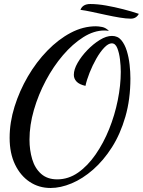

<svg xmlns="http://www.w3.org/2000/svg" viewBox="-20 -850 712 957"><path d="M232 87Q174 87 128 56.5Q82 26 55 -30Q28 -86 28 -163Q28 -240 52.5 -318.5Q77 -397 119 -469Q161 -541 216 -597.5Q271 -654 332.5 -686.5Q394 -719 458 -719Q471 -719 489 -715.5Q507 -712 523 -696Q517 -697 511.5 -697.5Q506 -698 500 -698Q448 -698 395 -664.5Q342 -631 294 -575Q246 -519 208.5 -448.5Q171 -378 149 -302Q127 -226 127 -154Q127 -102 140.5 -56.5Q154 -11 185 16.5Q216 44 265 44Q321 44 369 10.5Q417 -23 456.5 -80Q496 -137 524 -206.5Q552 -276 567 -350.5Q582 -425 582 -492Q582 -521 578 -554Q574 -587 564.5 -610.5Q555 -634 537 -634Q520 -634 499.5 -612.5Q479 -591 460 -557.5Q441 -524 426.5 -487.5Q412 -451 406 -422Q375 -429 361.5 -443.5Q348 -458 348 -477Q348 -504 367 -537Q386 -570 415.5 -600.5Q445 -631 477.5 -651Q510 -671 538 -671Q567 -671 584.5 -650Q602 -629 612 -596.5Q622 -564 626 -527.5Q630 -491 630 -459Q630 -355 605 -268.5Q580 -182 538 -116Q496 -50 444 -4.5Q392 41 337 64Q282 87 232 87ZM632 -757Q609 -757 576 -762.5Q543 -768 506.5 -776Q470 -784 437 -791Q404 -798 381 -801Q392 -830 430 -830Q466 -830 508.5 -822.5Q551 -815 594 -804Q637 -793 672 -781Q659 -757 632 -757Z"/></svg>

Font: Dancing Script SemiBold
Style: Regular
Weight: 600
Designer: Pablo Impallari
Foundry: Pablo Impallari
Version: Version 2.001